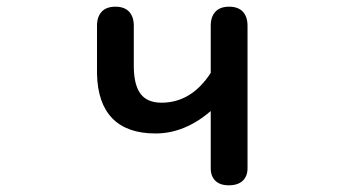

<svg xmlns="http://www.w3.org/2000/svg" viewBox="-20 -526 1040 574"><path d="M445 -127Q360 -127 316 -172Q272 -217 270 -305V-449Q270 -476 284 -491Q298 -506 325 -506Q352 -506 366 -491Q380 -476 380 -449V-324Q381 -270 401 -244.5Q421 -219 463 -219Q552 -219 610 -308V-449Q610 -476 624 -491Q638 -506 665 -506Q692 -506 706 -491Q720 -476 720 -449V-23Q720 1 705.5 14.5Q691 28 664 28Q638 28 624 14.5Q610 1 610 -23V-194Q532 -127 445 -127Z"/></svg>

Font: 寒蝉全圆体 Bold
Style: Regular
Weight: 700
Designer: Warren2060
      Designed by Motoya company      

      [Varela Round]
      Joe Prince(Latin component); Avraham Cornf
Foundry: ChillType
Version: Version 3.200